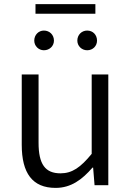

<svg xmlns="http://www.w3.org/2000/svg" viewBox="-20 -903 642 936"><path d="M251 13C326 13 380 -27 431 -86H434L441 0H508V-540H427V-153C373 -87 332 -58 275 -58C200 -58 168 -103 168 -207V-540H86V-197C86 -59 138 13 251 13ZM194 -658C222 -658 243 -679 243 -705C243 -733 222 -754 194 -754C168 -754 147 -733 147 -705C147 -679 168 -658 194 -658ZM153 -836H445V-883H153ZM405 -658C433 -658 453 -679 453 -705C453 -733 433 -754 405 -754C378 -754 357 -733 357 -705C357 -679 378 -658 405 -658Z"/></svg>

Font: Noto Sans CJK SC DemiLight
Style: Regular
Weight: 350
Designer: Ryoko NISHIZUKA 西塚涼子 (kana, bopomofo & ideographs); Paul D. Hunt (Latin, Greek & Cyrillic); Sandoll Communications 산돌커뮤니
Foundry: Adobe
Version: Version 2.004;hotconv 1.0.118;makeotfexe 2.5.65603